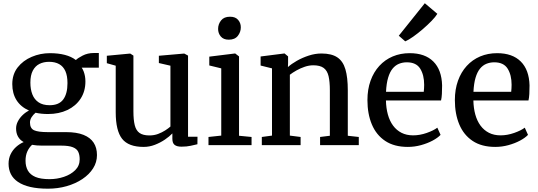

<svg xmlns="http://www.w3.org/2000/svg" viewBox="-20 -898 3328 1188"><path d="M277 269.5Q213.5 269.5 167.5 258.8Q121.5 248 91.5 227.8Q61.5 207.5 47.2 179Q33 150.5 33 115Q33 82.5 45.8 56.2Q58.5 30 79.8 11Q101 -8 126.5 -19Q103.5 -31.5 91.5 -52.8Q79.5 -74 79.5 -103Q79.5 -125 90.2 -146.2Q101 -167.5 119.2 -185.2Q137.5 -203 159.5 -214Q108.5 -236.5 82.2 -278.2Q56 -320 56 -377.5Q56 -438 89.2 -480.8Q122.5 -523.5 176 -546.2Q229.5 -569 289 -569Q340 -569 380.8 -558.5Q421.5 -548 449.5 -526.5Q460.5 -538 491.2 -554Q522 -570 560.5 -570H591.5V-479.5H485.5Q493 -468.5 498 -455Q503 -441.5 505.8 -426.2Q508.5 -411 508.5 -394Q508.5 -333 478.8 -287.5Q449 -242 396.8 -217.2Q344.5 -192.5 277 -192.5Q256 -192.5 236.8 -194.5Q217.5 -196.5 200 -200.5Q185 -188 175.2 -172.5Q165.5 -157 165.5 -140Q165.5 -104 190.5 -92.2Q215.5 -80.5 275.5 -80.5H388.5Q454.5 -80.5 496.8 -63.5Q539 -46.5 559.5 -15Q580 16.5 580 61.5Q580 106 556 143.8Q532 181.5 489.8 209.8Q447.5 238 392.8 253.8Q338 269.5 277 269.5ZM286.5 210.5Q333 210.5 375.5 196.2Q418 182 445.5 154.8Q473 127.5 473 88Q473 60 464 41.2Q455 22.5 430.2 12.8Q405.5 3 358.5 3H239.5Q223 3 207.5 1.8Q192 0.5 178.5 -2Q159.5 15.5 148.8 39.8Q138 64 138 96.5Q138 132 152.5 157.5Q167 183 199.2 196.8Q231.5 210.5 286.5 210.5ZM287 -247Q345 -247 371.2 -282.5Q397.5 -318 397.5 -383.5Q397.5 -429 384.5 -458Q371.5 -487 346.2 -501.2Q321 -515.5 283.5 -515.5Q250 -515.5 224 -502.5Q198 -489.5 183 -461Q168 -432.5 168 -386.5Q168 -345.5 180.2 -314Q192.5 -282.5 218.8 -264.8Q245 -247 287 -247Z M1103 9.5Q1074.5 9.5 1060.5 -1.5Q1046.5 -12.5 1046.5 -39V-72.5Q1028.5 -53.5 1000.2 -34.2Q972 -15 938.2 -2Q904.5 11 869 11Q775 11 735.5 -39.2Q696 -89.5 696 -203.5V-491.5L641 -507V-553L784.5 -566.5H786L805.5 -554V-209.5Q805.5 -156 813.8 -123.2Q822 -90.5 843.5 -75.2Q865 -60 904.5 -60Q933.5 -60 958 -69.2Q982.5 -78.5 1002 -91Q1021.5 -103.5 1034.5 -115V-491.5L963 -508V-553L1118.5 -566.5H1120.5L1143.5 -554V-52H1202L1201.5 -5.5Q1184.5 -1.5 1159.8 4Q1135 9.5 1103 9.5Z M1270 0V-50.5L1349 -59V-475L1275 -493V-547.5L1433 -567H1435.5L1459 -549V-58L1536.5 -50.5V0ZM1395 -652.5Q1363 -652.5 1346.2 -672.2Q1329.5 -692 1329.5 -719Q1329.5 -748.5 1347.8 -771.5Q1366 -794.5 1403 -794.5H1404Q1436.5 -794.5 1453.2 -775.2Q1470 -756 1470 -729Q1470 -699.5 1451.5 -676Q1433 -652.5 1396 -652.5Z M1663 -59V-475L1592.5 -492.5V-548.5L1738 -567H1741L1762.5 -549V-508L1761.5 -483Q1783 -502.5 1816.8 -521.8Q1850.5 -541 1890.2 -554Q1930 -567 1969 -567Q2031.5 -567 2067 -543.2Q2102.5 -519.5 2117.2 -469.2Q2132 -419 2132 -339.5V-58L2200 -50.5V0H1960.5V-50.5L2021 -58V-338.5Q2021 -392.5 2013 -426.8Q2005 -461 1982.8 -477.5Q1960.5 -494 1918.5 -494Q1892.5 -494 1865.8 -485Q1839 -476 1815 -462.5Q1791 -449 1773.5 -435.5V-59L1840 -50.5V0H1600V-50.5Z M2503.5 11Q2419 11 2363.5 -26Q2308 -63 2280.8 -128.2Q2253.5 -193.5 2253.5 -278.5Q2253.5 -345 2272.8 -398.5Q2292 -452 2327 -490.2Q2362 -528.5 2410 -548.8Q2458 -569 2515 -569Q2609.5 -569 2661.2 -517.5Q2713 -466 2715.5 -369.5Q2715.5 -339.5 2714.2 -316.8Q2713 -294 2709 -276.5H2368Q2369 -229 2380 -189.2Q2391 -149.5 2412.2 -120.8Q2433.5 -92 2464.5 -76.2Q2495.5 -60.5 2536 -60.5Q2578 -60.5 2620.5 -75.5Q2663 -90.5 2686 -108L2706 -63.5Q2688.5 -45 2656.8 -28Q2625 -11 2585 0Q2545 11 2503.5 11ZM2368.5 -330H2602Q2603 -339 2603.8 -351.5Q2604.5 -364 2604.5 -373.5Q2604.5 -434 2580 -473.2Q2555.5 -512.5 2497 -512.5Q2471 -512.5 2448.5 -503.2Q2426 -494 2409 -473.2Q2392 -452.5 2381.5 -417.2Q2371 -382 2368.5 -330ZM2487 -642.5 2447.5 -677 2608.5 -878 2686 -812.5Q2675 -794 2650.5 -768.8Q2626 -743.5 2595.8 -717.5Q2565.5 -691.5 2536.8 -671.2Q2508 -651 2488.5 -642.5Z M3044.5 11Q2960 11 2904.5 -26Q2849 -63 2821.8 -128.2Q2794.5 -193.5 2794.5 -278.5Q2794.5 -345 2813.8 -398.5Q2833 -452 2868 -490.2Q2903 -528.5 2951 -548.8Q2999 -569 3056 -569Q3150.5 -569 3202.2 -517.5Q3254 -466 3256.5 -369.5Q3256.5 -339.5 3255.2 -316.8Q3254 -294 3250 -276.5H2909Q2910 -229 2921 -189.2Q2932 -149.5 2953.2 -120.8Q2974.5 -92 3005.5 -76.2Q3036.5 -60.5 3077 -60.5Q3119 -60.5 3161.5 -75.5Q3204 -90.5 3227 -108L3247 -63.5Q3229.5 -45 3197.8 -28Q3166 -11 3126 0Q3086 11 3044.5 11ZM2909.5 -330H3143Q3144 -339 3144.8 -351.5Q3145.5 -364 3145.5 -373.5Q3145.5 -434 3121 -473.2Q3096.5 -512.5 3038 -512.5Q3012 -512.5 2989.5 -503.2Q2967 -494 2950 -473.2Q2933 -452.5 2922.5 -417.2Q2912 -382 2909.5 -330Z"/></svg>

Font: Merriweather 20pt Medium
Style: Regular
Weight: 500
Version: Version 2.100